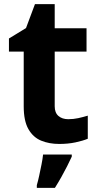

<svg xmlns="http://www.w3.org/2000/svg" viewBox="-20 -682 474 923"><path d="M308 -109Q333 -109 356 -114Q379 -119 402 -126V-15Q378 -5 342.5 2.5Q307 10 265 10Q216 10 177.5 -6Q139 -22 116.5 -61.5Q94 -101 94 -171V-434H23V-497L105 -547L148 -662H243V-546H396V-434H243V-171Q243 -140 261 -124.5Q279 -109 308 -109ZM325 71Q315 93 302.5 117.5Q290 142 275.5 168Q261 194 244 221H157V208Q163 188 168.5 162Q174 136 179.5 109Q185 82 187 61H325Z"/></svg>

Font: Noto Sans New Tai Lue
Style: Bold
Weight: 700
Version: Version 2.003